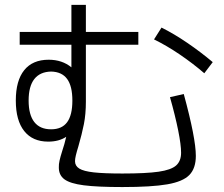

<svg xmlns="http://www.w3.org/2000/svg" viewBox="-20 -757 904 776"><path d="M217.8 -81.1Q217.3 -92.8 220.7 -108.2Q224.1 -123.5 231.4 -146.5Q240.7 -173.8 247.6 -204.1Q218.3 -184.6 174.8 -184.6Q111.8 -184.6 77.9 -227.3Q43.9 -270 43.9 -350.6Q43.9 -431.2 77.9 -473.4Q111.8 -515.6 176.8 -515.6Q231 -515.6 268.6 -484.9V-576.2H59.6V-627.9H268.6V-737.3H327.1V-627.9H539.1V-576.2H327.1V-345.7Q327.1 -295.9 319.1 -255.4Q311 -214.8 296.9 -166Q289.6 -142.1 286.4 -128.4Q283.2 -114.7 283.2 -105.5Q283.2 -86.4 300.5 -75.7Q317.9 -64.9 358.9 -60.3Q399.9 -55.7 474.6 -55.7Q570.8 -55.7 621.1 -63Q671.4 -70.3 691.7 -88.1Q711.9 -106 711.9 -139.6Q711.9 -171.4 700.2 -229.7Q688.5 -288.1 667 -364.3L722.7 -377Q771.5 -198.2 771.5 -127Q771.5 -76.7 745.4 -49.8Q719.2 -22.9 656.2 -12Q593.3 -1 474.6 -1Q373.5 -1 318.6 -8.1Q263.7 -15.1 240.5 -32.2Q217.3 -49.3 217.8 -81.1ZM272.5 -350.6Q272.5 -409.2 251.2 -438Q230 -466.8 186.5 -467.8Q141.6 -466.8 118.7 -437.5Q95.7 -408.2 95.7 -350.6Q95.7 -293 118.7 -263.7Q141.6 -234.4 186.5 -234.4Q230 -234.4 251.2 -262.9Q272.5 -291.5 272.5 -350.6ZM602.5 -597.7 632.8 -645.5Q683.1 -620.6 737.1 -583.7Q791 -546.9 839.8 -505.9L805.7 -460.9Q759.3 -501 706.1 -537.1Q652.8 -573.2 602.5 -597.7Z"/></svg>

Font: Pretendard GOV Light
Style: Regular
Weight: 300
Designer: Base glyphs from Inter by Rasmus Andersson; Hangeul glyphs from Noto Sans CJK(Source Han Sans) by Jang Soo-young and Kan
Foundry: Kil Hyung-jin
Version: Version 1.309